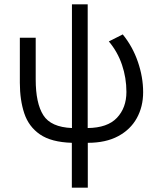

<svg xmlns="http://www.w3.org/2000/svg" viewBox="-20 -660 738 890"><path d="M313 210V2Q217.5 -1 165.2 -37Q113 -73 92.5 -134.8Q72 -196.5 72 -276.5V-485H145.5V-291.5Q145.5 -181.5 180.8 -126Q216 -70.5 313.5 -66.5V-640H386.5V-66.5Q478.5 -67.5 522.2 -114Q566 -160.5 566 -234Q566 -299 545.5 -359.5Q525 -420 484.5 -468L549 -500.5Q595 -444 619.2 -373.2Q643.5 -302.5 643.5 -232.5Q643.5 -165.5 614.2 -112.5Q585 -59.5 527.8 -28.8Q470.5 2 387 2V210Z"/></svg>

Font: Geologica ExtraLight
Style: Regular
Weight: 200
Designer: Sindre Bremnes, Frode Helland
Foundry: Monokrom Skriftforlag AS
Version: Version 1.010; ttfautohint (v1.8.4.7-5d5b);gftools[0.9.28]